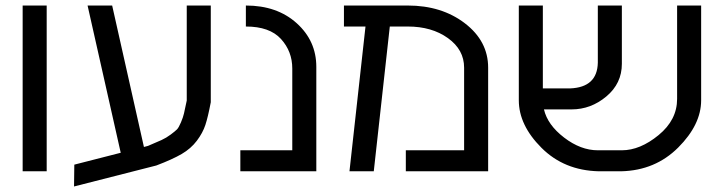

<svg xmlns="http://www.w3.org/2000/svg" viewBox="-20 -620 2614 695"><path d="M62 0V-600H149V0Z M417 -67 297 -600H386L501 -88L516 -92Q547 -105 564.5 -113Q582 -121 598 -133Q614 -145 620.5 -151.5Q627 -158 635 -177Q643 -196 646 -209.5Q649 -223 656 -256V-600H743V-250Q733 -197 723.5 -168Q714 -139 692.5 -110.5Q671 -82 637.5 -62.5Q604 -43 546 -21L248 55L249 -24Z M870 -600Q983 -600 1054 -536Q1125 -472 1125 -378V0H850V-76H1038V-372Q1038 -434 997 -479Q956 -524 870 -524Z M1660 -375Q1660 -440 1601.5 -482Q1543 -524 1456 -524H1391L1333 0H1245L1303 -524H1225V-600H1456Q1579 -600 1663 -535.5Q1747 -471 1747 -375V0H1449V-76H1660Z M2044 -300Q2142 -304 2144 -393V-600H2231V-389Q2231 -318 2175 -271Q2119 -224 2049 -224H1949Q1962 -168 2022 -122Q2082 -76 2144 -76H2231Q2297 -76 2364 -131Q2431 -186 2431 -262V-600H2518V-257Q2518 -169 2435 -86Q2352 -3 2229 0H2147Q2022 -3 1940 -85Q1858 -167 1858 -257V-600H1945V-300Z"/></svg>

Font: ColatingCofangSans
Style: Regular
Weight: 400
Foundry: GNU
Version: Version 412.227;June 27, 2022;FontCreator 11.0.0.2412 32-bit